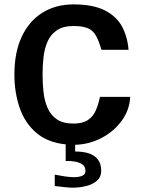

<svg xmlns="http://www.w3.org/2000/svg" viewBox="-20 -660 672 892"><path d="M317.4 211.9Q305.7 211.9 285.2 210Q264.6 208 234.4 204.1V151.4Q258.8 156.2 282.2 159.7Q305.7 163.1 324.2 163.1Q346.7 163.1 361.8 156.7Q377 150.4 377 134.8Q377 114.3 363.3 104.5Q349.6 94.7 331.1 91.3Q312.5 87.9 298.8 87.9Q285.2 87.9 285.2 87.9V10.7Q200.2 2 147.5 -43.9Q94.7 -89.8 70.8 -160.6Q46.9 -231.4 46.9 -313.5Q46.9 -417 81.1 -489.7Q115.2 -562.5 177.2 -601.1Q239.3 -639.6 321.3 -639.6Q411.1 -639.6 465.8 -612.3Q520.5 -585 546.4 -537.6Q572.3 -490.2 577.1 -428.7H451.2Q439.5 -469.7 425.8 -494.1Q412.1 -518.6 388.2 -528.8Q364.3 -539.1 321.3 -539.1Q272.5 -539.1 243.7 -519Q214.8 -499 200.7 -466.3Q186.5 -433.6 182.1 -393.6Q177.7 -353.5 177.7 -313.5Q177.7 -273.4 182.1 -232.9Q186.5 -192.4 200.7 -159.2Q214.8 -126 243.7 -106Q272.5 -85.9 321.3 -85.9Q364.3 -85.9 388.7 -102.5Q413.1 -119.1 425.3 -147.5Q437.5 -175.8 444.3 -210H585Q582 -149.4 545.9 -99.6Q509.8 -49.8 452.6 -19.5Q395.5 10.7 329.1 12.7V43.9Q450.2 43.9 450.2 133.8Q450.2 162.1 430.7 179.2Q411.1 196.3 380.9 204.1Q350.6 211.9 317.4 211.9Z"/></svg>

Font: Padauk Book
Style: Bold
Weight: 700
Designer: Debbi Hosken, Becca Hirsbrunner Spalinger
Foundry: SIL International
Version: Version 5.000